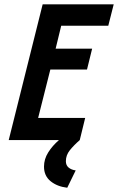

<svg xmlns="http://www.w3.org/2000/svg" viewBox="-20 -645 543 884"><path d="M289.6 219.4Q243.1 213.9 212.8 189.2Q182.6 164.6 182.6 122.2Q182.6 87.5 202.1 56.6Q221.5 25.7 251.4 0H20.1L176.4 -625H503.5L478.5 -526.4H261.8L236.1 -420.8H404.2L380.6 -325H211.8L155.6 -102.1H372.2L347.2 0Q320.1 23.6 301.7 46.5Q283.3 69.4 283.3 97.2Q283.3 116 295.8 126.4Q308.3 136.8 328.5 139.6Z"/></svg>

Font: Afacad SemiBold
Style: Italic
Weight: 600
Italic angle: -14°
Designer: Kristian Moeller
Foundry: Dicotype
Version: Version 1.000